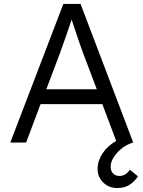

<svg xmlns="http://www.w3.org/2000/svg" viewBox="-20 -720 724 970"><path d="M300 -700H387L653 0Q606 14 572.5 51Q539 88 539 123Q539 144 551.5 156.5Q564 169 583 169Q616 169 636 137L677 171Q659 198 634 214Q609 230 572 230Q530 230 501.5 202Q473 174 473 133Q473 93 498 55Q523 17 567 -8L497 -194H185L112 0H32ZM469 -269 399 -454Q384 -494 359 -570L342 -621Q314 -537 282 -449L214 -269Z"/></svg>

Font: Lexend HM
Style: Regular
Weight: 400
Designer: Bonnie Shaver-Troup, Thomas Jockin, Octavio Pardo
Foundry: Lexend
Version: Version 1.091